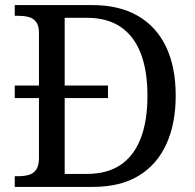

<svg xmlns="http://www.w3.org/2000/svg" viewBox="-20 -734 767 754"><path d="M38 0V-42H51Q74 -42 92.5 -47Q111 -52 122 -67.5Q133 -83 133 -114V-349H38V-398H133V-604Q133 -634 121.5 -648.5Q110 -663 91.5 -667.5Q73 -672 51 -672H38V-714H344Q447 -714 520 -672.5Q593 -631 631.5 -551.5Q670 -472 670 -358Q670 -249 633.5 -168.5Q597 -88 525 -44Q453 0 344 0ZM321 -51Q401 -51 453.5 -86.5Q506 -122 532.5 -190.5Q559 -259 559 -358Q559 -457 532.5 -525Q506 -593 453.5 -628.5Q401 -664 322 -664H234V-398H404V-349H234V-51Z"/></svg>

Font: Noto Serif Gurmukhi
Style: Regular
Weight: 400
Designer: Vaibhav Singh and the Monotype Design Team
Foundry: Monotype Imaging Inc.
Version: Version 2.003